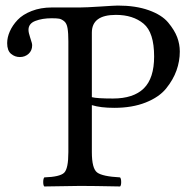

<svg xmlns="http://www.w3.org/2000/svg" viewBox="-20 -672 694 694"><path d="M312 -554.2V-320.8Q330.1 -315.9 388.2 -315.9Q462.4 -315.9 499.8 -352.5Q537.1 -389.2 537.1 -467.8Q537.1 -554.7 499 -586.4Q460.9 -618.2 398.9 -618.2Q312 -618.2 312 -554.2ZM167.5 -645H269Q291 -645 343 -648.4Q395 -651.9 405.8 -651.9Q470.7 -651.9 517.8 -635Q564.9 -618.2 587.9 -590.6Q610.8 -563 620.4 -537.6Q629.9 -512.2 629.9 -485.8Q629.9 -450.7 617.9 -417.2Q606 -383.8 580.6 -352.3Q555.2 -320.8 506.6 -301.5Q458 -282.2 393.1 -282.2Q343.3 -282.2 312 -292V-122.1Q312 -63 331.1 -48.6Q350.1 -34.2 414.1 -30.8Q418 -25.9 418 -13.9Q418 -2 414.1 2Q314 0 270 0Q237.8 0 140.1 2Q136.2 -2 136.2 -13.9Q136.2 -25.9 140.1 -30.8Q196.3 -32.7 211.7 -47.4Q227.1 -62 227.1 -122.1V-522.9Q227.1 -552.7 224.1 -570.3Q221.2 -587.9 211.7 -595.5Q202.1 -603 193.6 -604.5Q185.1 -606 166.5 -606Q132.8 -606 107.9 -596.4Q83 -586.9 83 -564Q83 -554.2 88.9 -536.6Q89.8 -533.2 91.8 -527.3Q93.8 -521.5 95 -516.8Q96.2 -512.2 96.2 -507.8Q96.2 -489.3 83.3 -477.5Q70.3 -465.8 51.8 -465.8Q33.7 -465.8 19.8 -477.5Q5.9 -489.3 5.9 -516.1Q5.9 -536.6 15.4 -558.3Q24.9 -580.1 43.5 -599.9Q62 -619.6 94.5 -632.3Q127 -645 167.5 -645Z"/></svg>

Font: Linux Libertine
Style: Regular
Weight: 400
Designer: Philipp H. Poll
Foundry: Philipp H. Poll
Version: Version 5.3.0 ; ttfautohint (v0.9)